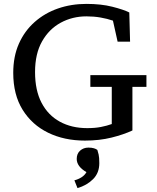

<svg xmlns="http://www.w3.org/2000/svg" viewBox="-20 -706 804 986"><path d="M416 16Q310 16 227 -24.5Q144 -65 96 -142.5Q48 -220 48 -332Q48 -416 77 -481.5Q106 -547 158 -593Q210 -639 278 -662.5Q346 -686 424 -686Q499 -686 556.5 -671.5Q614 -657 644 -642L648 -492H584L560 -600Q531 -610 496.5 -616Q462 -622 424 -622Q352 -622 292 -589.5Q232 -557 196 -493.5Q160 -430 160 -336Q160 -242 193.5 -178Q227 -114 287.5 -81Q348 -48 428 -48Q468 -48 498.5 -54Q529 -60 554 -69V-260H444V-320H732V-260H660V-36Q615 -15 553 0.5Q491 16 416 16ZM490 132Q490 182 458 214Q426 246 378 260L362 220Q382 215 398.5 204.5Q415 194 424 178Q374 149 374 110Q374 83 391.5 67.5Q409 52 434 52Q451 52 462.5 55.5Q474 59 480 64Q483 73 486.5 87.5Q490 102 490 132Z"/></svg>

Font: Source Serif 4 Caption
Style: Regular
Weight: 400
Designer: Frank Grießhammer
Foundry: Adobe Systems Incorporated
Version: Version 4.004;hotconv 1.0.117;makeotfexe 2.5.65602